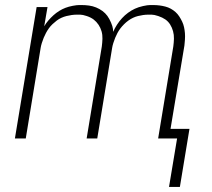

<svg xmlns="http://www.w3.org/2000/svg" viewBox="-20 -548 840 760"><path d="M649 192 681 0H606L666 -364Q668 -379 668.5 -394.5Q669 -410 665 -424.5Q661 -439 653.5 -451Q646 -463 634.5 -471Q623 -479 606.5 -484.5Q590 -490 580 -490H567Q557 -490 546.5 -488.5Q536 -487 526 -484.5Q516 -482 506.5 -477.5Q497 -473 488 -466.5Q479 -460 471 -452Q463 -444 456.5 -435.5Q450 -427 445 -417.5Q440 -408 436 -398.5Q432 -389 428.5 -377.5Q425 -366 424 -359L365 0H323L383 -364Q385 -379 385.5 -394.5Q386 -410 382 -424Q378 -438 370 -450Q362 -462 351 -470.5Q340 -479 323.5 -484.5Q307 -490 297 -490H284Q274 -490 263.5 -488.5Q253 -487 243 -484.5Q233 -482 223 -477.5Q213 -473 204.5 -466.5Q196 -460 188 -452.5Q180 -445 173.5 -436Q167 -427 162 -417.5Q157 -408 153 -398.5Q149 -389 145.5 -377.5Q142 -366 141 -359L82 0H39L125 -520H168L155 -444Q162 -456 171.5 -467Q181 -478 191.5 -487.5Q202 -497 214 -504.5Q226 -512 239 -517Q252 -522 268 -525Q284 -528 293 -528H303Q318 -528 332.5 -526Q347 -524 360.5 -518.5Q374 -513 385.5 -504.5Q397 -496 405 -485Q413 -474 419.5 -458.5Q426 -443 427 -434L428 -422Q434 -436 443 -450Q452 -464 463 -476Q474 -488 487 -497.5Q500 -507 514 -513.5Q528 -520 546 -524Q564 -528 574 -528H586Q599 -528 611 -526.5Q623 -525 634.5 -522Q646 -519 656 -513.5Q666 -508 674.5 -500.5Q683 -493 689.5 -483Q696 -473 701 -462.5Q706 -452 708.5 -440.5Q711 -429 712 -417Q713 -405 712 -390.5Q711 -376 710 -368L655 -38H730L692 192Z"/></svg>

Font: Iosevka Aile Extralight
Style: Italic
Weight: 200
Italic angle: -9°
Designer: Belleve Invis
Foundry: Belleve Invis
Version: Version 31.1.0; ttfautohint (v1.8.4)